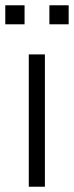

<svg xmlns="http://www.w3.org/2000/svg" viewBox="-26 -707 280 727"><path d="M83 0V-501H144V0ZM161 -615V-687H234V-615ZM-6 -615V-687H67V-615Z"/></svg>

Font: Mulish ExtraLight Light
Style: Regular
Weight: 300
Version: Version 3.603